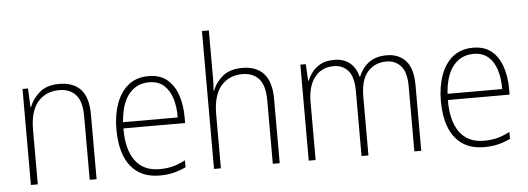

<svg xmlns="http://www.w3.org/2000/svg" viewBox="-50 -902 2897 1054"><g transform="rotate(-5 1398.5 -375.0)"><path d="M285 -539Q362 -539 403 -495Q444 -451 444 -356V0H406V-351Q406 -431 373.5 -468Q341 -505 282 -505Q208 -505 164 -454Q120 -403 120 -300V0H82V-529H112L117 -426H120Q136 -470 176 -504.5Q216 -539 285 -539Z M777 -539Q840 -539 879 -506.5Q918 -474 936.5 -419Q955 -364 955 -297V-265H615Q614 -149 659.5 -87Q705 -25 793 -25Q833 -25 865 -33Q897 -41 936 -61V-23Q903 -7 868.5 1.5Q834 10 792 10Q718 10 670 -24Q622 -58 599 -119Q576 -180 576 -262Q576 -341 598.5 -404Q621 -467 665.5 -503Q710 -539 777 -539ZM777 -505Q708 -505 665.5 -453Q623 -401 616 -299H917Q918 -358 903 -405Q888 -452 857 -478.5Q826 -505 777 -505Z M1129 -504Q1129 -481 1128.5 -464.5Q1128 -448 1126 -428H1129Q1145 -472 1185 -505.5Q1225 -539 1294 -539Q1371 -539 1412 -493.5Q1453 -448 1453 -354V0H1415V-349Q1415 -432 1382 -468.5Q1349 -505 1291 -505Q1218 -505 1173.5 -454Q1129 -403 1129 -296V0H1091V-760H1129Z M2090 -539Q2155 -539 2194 -496.5Q2233 -454 2233 -363V0H2195V-360Q2195 -437 2164 -471Q2133 -505 2086 -505Q2020 -505 1981 -460Q1942 -415 1942 -324V0H1904V-356Q1904 -437 1873.5 -471Q1843 -505 1795 -505Q1728 -505 1689.5 -456Q1651 -407 1651 -319V0H1613V-529H1643L1648 -437H1651Q1661 -462 1679.5 -485.5Q1698 -509 1727 -524Q1756 -539 1799 -539Q1853 -539 1886.5 -511Q1920 -483 1931 -435H1934Q1953 -482 1991 -510.5Q2029 -539 2090 -539Z M2565 -539Q2628 -539 2667 -506.5Q2706 -474 2724.5 -419Q2743 -364 2743 -297V-265H2403Q2402 -149 2447.5 -87Q2493 -25 2581 -25Q2621 -25 2653 -33Q2685 -41 2724 -61V-23Q2691 -7 2656.5 1.5Q2622 10 2580 10Q2506 10 2458 -24Q2410 -58 2387 -119Q2364 -180 2364 -262Q2364 -341 2386.5 -404Q2409 -467 2453.5 -503Q2498 -539 2565 -539ZM2565 -505Q2496 -505 2453.5 -453Q2411 -401 2404 -299H2705Q2706 -358 2691 -405Q2676 -452 2645 -478.5Q2614 -505 2565 -505Z"/></g></svg>

Font: Noto Sans Gurmukhi SemiCondensed ExtraLight
Style: Regular
Weight: 200
Width: 4
Designer: Jelle Bosma - Monotype Design Team
Foundry: Monotype Imaging Inc.
Version: Version 2.004; ttfautohint (v1.8.4.7-5d5b)